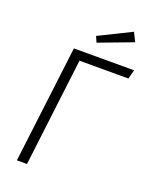

<svg xmlns="http://www.w3.org/2000/svg" viewBox="-162 -970 830 1055"><g transform="rotate(20 253.5 -442.0)"><path d="M71 0 155 -685H507L493 -632H207L130 0ZM246 -791 434 -884 460 -832 261 -757Z"/></g></svg>

Font: Glekhifnjqigglhiwekvrgaqftz
Style: Regular
Weight: 300
Italic angle: -8°
Designer: Carrois Corporate & Edenspiekermann
Foundry: Carrois Corporate GbR & Edenspiekermann AG
Version: Version 2.001